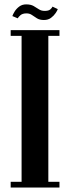

<svg xmlns="http://www.w3.org/2000/svg" viewBox="-20 -834 311 854"><path d="M27.5 0V-25.5H76V-674.5H27.5V-700H244.5V-674.5H195V-25.5H244.5V0ZM175.5 -745Q156.5 -745 144.5 -752.5Q132.5 -760 122.2 -767.2Q112 -774.5 98 -774.5Q80 -774.5 70.5 -766Q61 -757.5 59 -752.5L35 -762.5Q37.5 -770.5 45.2 -783Q53 -795.5 65.8 -805Q78.5 -814.5 96.5 -814.5Q117 -814.5 129.5 -807.2Q142 -800 152.8 -792.8Q163.5 -785.5 179 -785.5Q196 -785.5 203.8 -792.2Q211.5 -799 213.5 -804.5L237 -793.5Q235 -787 227.2 -775.5Q219.5 -764 206.8 -754.5Q194 -745 175.5 -745Z"/></svg>

Font: Imbue 50pt
Style: Bold
Weight: 700
Designer: Tyler Finck
Foundry: Etcetera Type Company
Version: Version 1.102; ttfautohint (v1.8.3)